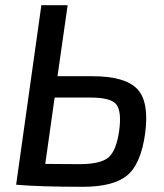

<svg xmlns="http://www.w3.org/2000/svg" viewBox="-20 -710 632 738"><path d="M201 -417H335Q461 -417 507.5 -368Q554 -319 538 -198Q522 -80 469 -36Q416 8 299 8Q132 8 42 0L139 -690H240ZM154 -80 284 -79Q366 -79 396.5 -104.5Q427 -130 438 -207Q448 -281 427.5 -308Q407 -335 329 -335H190Z"/></svg>

Font: Exo 2.0 Medium
Style: Italic
Weight: 500
Italic angle: -8°
Designer: Natanael Gama
Version: Version 1.001;PS 001.001;hotconv 1.0.70;makeotf.lib2.5.58329